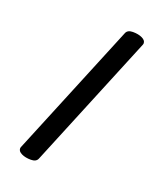

<svg xmlns="http://www.w3.org/2000/svg" viewBox="-154 -785 909 1064"><g transform="rotate(20 300.0 -253.5)"><path d="M522 -645Q522 -639.6 520 -635.3L194.8 154.8Q186 175.8 154.8 175.8Q122.1 175.8 99.9 165Q77.6 154.3 77.6 137.7Q77.6 132.3 79.6 127.9L404.8 -662.1Q413.6 -683.1 444.8 -683.1Q477.5 -683.1 499.8 -672.4Q522 -661.6 522 -645Z"/></g></svg>

Font: Courier Prime
Style: Bold
Weight: 700
Designer: Alan Dague-Greene, Quote-Unquote Apps
Foundry: Quote-Unquote Apps
Version: Version 3.018